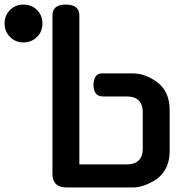

<svg xmlns="http://www.w3.org/2000/svg" viewBox="-20 -819 830 842"><path d="M272 3Q210 3 210 -57V-751Q210 -799 268 -799Q328 -799 328 -751V-98H538Q570 -98 588 -115.5Q606 -133 606 -165V-329Q606 -361 588 -378.5Q570 -396 538 -396H432Q390 -396 390 -447Q390 -467 398.5 -482Q407 -497 426 -497H564Q617 -497 670 -458Q724 -417 724 -337V-156Q724 -78 670 -36H671Q612 3 564 3ZM82 -799Q118 -799 142 -775.5Q166 -752 166 -716Q166 -680 142 -656.5Q118 -633 82 -633Q48 -633 24 -657Q0 -681 0 -716Q0 -751 24 -775Q48 -799 82 -799Z"/></svg>

Font: Gugi Cyrillic
Style: Regular
Weight: 400
Foundry: TAE System & Typefaces Co.
Version: Version 3.10 September 15, 2020